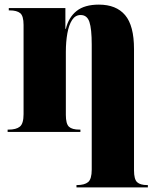

<svg xmlns="http://www.w3.org/2000/svg" viewBox="-20 -571 681 831"><path d="M311 240V230H313Q346 230 361.5 217Q377 204 377 163V-378Q377 -446 367 -476Q357 -506 329 -506Q306 -506 292 -484.5Q278 -463 271.5 -426.5Q265 -390 265 -346V-74Q265 -35 278.5 -22.5Q292 -10 324 -10H328V0H13V-10H17Q50 -10 66 -23Q82 -36 82 -77V-463Q82 -502 67.5 -514Q53 -526 22 -526H18V-536H263V-446H265Q277 -496 311.5 -523.5Q346 -551 408 -551Q483 -551 521.5 -505.5Q560 -460 560 -359V166Q560 205 573.5 217.5Q587 230 617 230H620V240Z"/></svg>

Font: Noto Serif Display SemiCondensed Black
Style: Regular
Weight: 900
Width: 4
Designer: Monotype Design Team
Foundry: Monotype Imaging Inc.
Version: Version 2.009